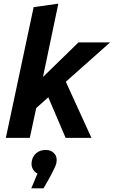

<svg xmlns="http://www.w3.org/2000/svg" viewBox="-20 -754 622 1050"><path d="M12 0 164 -715 299 -734 215 -333 409 -522H582L340 -307L480 0H339L244 -222L178 -163L143 0ZM288 139Q283 159 255 211L218 276H151L185 195Q170 189 159.5 170.5Q149 152 154 126Q159 100 179 83Q199 66 231 66Q260 66 277.5 86Q295 106 288 139Z"/></svg>

Font: Radio Canada SemiBold
Style: Italic
Weight: 600
Italic angle: -12°
Designer: Charles Daoud, Etienne Aubert Bonn, Alexandre Saumier Demers, Jacques Le Bailly
Foundry: Radio-Canada
Version: Version 2.104; ttfautohint (v1.8.4.7-5d5b);gftools[0.9.28.de